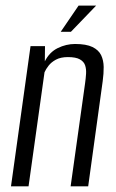

<svg xmlns="http://www.w3.org/2000/svg" viewBox="-20 -658 411 678"><path d="M18.8 0 87.8 -495H138.9L138.3 -441.4Q154.5 -473.8 184.1 -488.3Q213.7 -502.7 245 -502.7Q284.4 -502.7 306.3 -492.1Q328.3 -481.4 337.1 -463.2Q345.8 -444.9 346.1 -421.4Q346.3 -398 342.7 -371.7L291.4 0H229.4L280.4 -363.6Q282.8 -380.5 283.9 -397.3Q285 -414 280.6 -427.2Q276.3 -440.3 262.2 -448.3Q248.2 -456.4 219.7 -456.4Q194.2 -456.4 177.5 -447.3Q160.9 -438.3 151.5 -426Q142 -413.8 137.2 -402.8L80.8 0ZM194.4 -545.7 257.5 -638.2H319.5L230.4 -545.7Z"/></svg>

Font: Alumni Sans Thin
Style: Italic
Weight: 100
Italic angle: -8°
Designer: Robert E. Leuschke
Foundry: Robert E. Leuschke
Version: Version 1.016